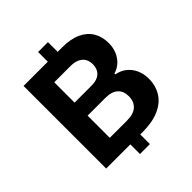

<svg xmlns="http://www.w3.org/2000/svg" viewBox="-242 -964 1198 1198"><g transform="rotate(-45 357.0 -365.0)"><path d="M81.7 0V-729H423.1Q498.3 -729 547.9 -705.5Q597.6 -682 622.4 -640.1Q647.1 -598.3 647.1 -541.6Q647.1 -503.7 634 -471.5Q620.9 -439.3 596.4 -416Q572 -392.7 537.3 -382.7V-375.4Q579.9 -367.1 608.3 -343.2Q636.7 -319.3 651.8 -284.7Q666.9 -250.1 666.9 -208.6Q666.9 -146.1 637.3 -99Q607.7 -51.9 548.8 -25.9Q489.9 0 402.1 0ZM233.3 -119.6H385Q443.9 -119.6 472.5 -146.4Q501.1 -173.3 501.1 -219.1Q501.1 -264.7 473.4 -290Q445.6 -315.3 390.1 -315.3H233.3ZM233.3 -430.3H383.1Q416.9 -430.3 439.1 -441.3Q461.4 -452.3 472.4 -472.4Q483.4 -492.6 483.4 -518.7Q483.4 -563.1 454.9 -586.4Q426.4 -609.7 378.6 -609.7H233.3ZM295 85V-70.6H382.7V85ZM295.7 -696.1V-814.7H382.7V-696.1Z"/></g></svg>

Font: Mona Sans ExtraLight
Style: Regular
Weight: 200
Designer: Deni Anggara
Foundry: GitHub
Version: Version 2.000